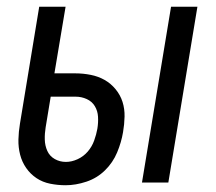

<svg xmlns="http://www.w3.org/2000/svg" viewBox="-20 -540 640 568"><path d="M400 0 486 -520H564L478 0ZM174 8Q151 8 128.5 3.5Q106 -1 88 -13Q70 -25 57.5 -43Q45 -61 39.5 -82.5Q34 -104 34.5 -127Q35 -150 39 -174L96 -520H174L141 -323H203Q226 -323 248.5 -318.5Q271 -314 289.5 -303.5Q308 -293 322 -276Q336 -259 342.5 -238.5Q349 -218 348.5 -195Q348 -172 344 -149Q339 -119 326.5 -89Q314 -59 290.5 -36Q267 -13 235.5 -2.5Q204 8 174 8ZM175 -61Q192 -61 209.5 -69Q227 -77 239.5 -91.5Q252 -106 258.5 -124Q265 -142 268 -159Q271 -177 270 -194.5Q269 -212 260.5 -226Q252 -240 236.5 -247Q221 -254 204 -254H130L115 -163Q112 -145 112.5 -127Q113 -109 120 -93.5Q127 -78 142 -69.5Q157 -61 175 -61Z"/></svg>

Font: Iosevka Extended
Style: Italic
Weight: 400
Width: 7
Italic angle: -9°
Monospace: yes
Designer: Belleve Invis
Foundry: Belleve Invis
Version: Version 32.5.0; ttfautohint (v1.8.4)